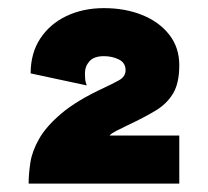

<svg xmlns="http://www.w3.org/2000/svg" viewBox="-20 -843 507 468"><path d="M49.8 -395.5Q49.8 -418.9 54 -446.5Q58.1 -474.1 75.2 -504.4Q92.3 -534.7 129.6 -566.4Q167 -598.1 233.4 -628.9Q253.4 -638.2 269.8 -647.2Q286.1 -656.2 286.1 -671.9Q286.1 -689.9 269.8 -698Q253.4 -706.1 233.4 -706.1Q209 -706.1 198 -693.6Q187 -681.2 187 -664.1Q187 -648.9 189.2 -641.8Q191.4 -634.8 191.4 -634.8L54.7 -664.1Q54.7 -713.4 78.1 -749Q101.6 -784.7 142.1 -804Q182.6 -823.2 233.4 -823.2Q284.7 -823.2 326.2 -806.6Q367.7 -790 392.3 -758.8Q417 -727.5 417 -684.1Q417 -640.6 401.9 -615.2Q386.7 -589.8 358.6 -573Q330.6 -556.2 291 -537.6Q274.4 -529.8 263.2 -523.9Q252 -518.1 247.1 -512.7H417V-395.5Z"/></svg>

Font: Giphurs Black
Style: Regular
Weight: 900
Version: Version 0.920; ttfautohint (v1.8.4.7-5d5b)